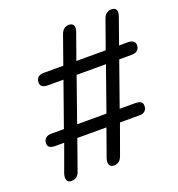

<svg xmlns="http://www.w3.org/2000/svg" viewBox="-130 -820 869 935"><g transform="rotate(-20 304.0 -352.5)"><path d="M83 7Q65 7 59.5 -5.5Q54 -18 61 -40L116 -191L138 -180H65Q58 -180 49.5 -181.5Q41 -183 34.5 -189Q28 -195 28 -208Q28 -224 38.5 -233.5Q49 -243 68 -243H158L131 -236L218 -482L238 -470H131Q125 -470 116.5 -471.5Q108 -473 101.5 -479.5Q95 -486 95 -498Q95 -515 105 -524.5Q115 -534 135 -534H260L232 -522L288 -680Q294 -696 304.5 -704Q315 -712 330 -712Q347 -712 353 -700Q359 -688 351 -666L304 -534H456L508 -680Q514 -696 524.5 -704Q535 -712 551 -712Q568 -712 574 -700Q580 -688 572 -666L521 -522L499 -534H571Q579 -534 587 -532Q595 -530 601.5 -524Q608 -518 608 -506Q608 -489 597.5 -479.5Q587 -470 568 -470H479L507 -482L420 -236L399 -243H505Q512 -243 520.5 -241.5Q529 -240 535 -234Q541 -228 541 -215Q541 -199 531 -189.5Q521 -180 502 -180H377L405 -191L345 -25Q339 -9 328.5 -1Q318 7 303 7Q285 7 279.5 -5.5Q274 -18 281 -40L331 -180H180L125 -25Q120 -9 109 -1Q98 7 83 7ZM202 -243H354L434 -470H282Z"/></g></svg>

Font: Nunito Medium
Style: Italic
Weight: 500
Designer: Vernon Adams
Foundry: Vernon Adams
Version: Version 3.601